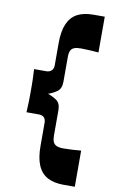

<svg xmlns="http://www.w3.org/2000/svg" viewBox="-100 -789 606 1025"><g transform="rotate(10 203.0 -277.0)"><path d="M382 184H321Q269 184 234 165.5Q199 147 181.5 106.5Q164 66 164 1V-124Q164 -143 154.5 -153Q145 -163 125 -163H59Q61 -202 61.5 -220Q62 -238 62 -249.5Q62 -261 62 -280Q62 -300 62 -311Q62 -322 61.5 -340Q61 -358 59 -397H125Q142 -397 153 -407Q164 -417 164 -435V-557Q164 -620 181 -660Q198 -700 232.5 -719Q267 -738 321 -738H382V-544Q358 -546 334 -547.5Q310 -549 286 -549Q264 -549 250.5 -544Q237 -539 231 -526.5Q225 -514 225 -491V-357Q225 -320 202.5 -304Q180 -288 155 -280Q180 -272 202.5 -256.5Q225 -241 225 -203V-65Q225 -45 230.5 -32Q236 -19 249.5 -13Q263 -7 286 -7Q310 -7 334 -8.5Q358 -10 382 -12Z"/></g></svg>

Font: Ojuju ExtraLight ExtraBold
Style: Regular
Weight: 800
Version: Version 1.000